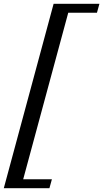

<svg xmlns="http://www.w3.org/2000/svg" viewBox="-40 -840 543 1010"><path d="M319 -773 82 103H233L220 150H-20L242 -820H483L470 -773Z"/></svg>

Font: SVN-Libre Baskerville
Style: Italic
Weight: 400
Italic angle: -14°
Designer: Pablo Impallari, Rodrigo Fuenzalida
Foundry: Pablo Impallari, Rodrigo Fuenzalida
Version: Version 1.000; ttfautohint (v1.8.4)